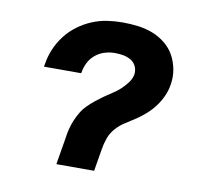

<svg xmlns="http://www.w3.org/2000/svg" viewBox="-64 -599 729 671"><g transform="rotate(10 300.0 -264.0)"><path d="M177 0 193 -96Q195 -112 199 -128Q203 -144 209.5 -159.5Q216 -175 224.5 -189.5Q233 -204 245.5 -216.5Q258 -229 271 -239.5Q284 -250 298 -260Q312 -270 327 -279.5Q342 -289 354.5 -300.5Q367 -312 377.5 -326Q388 -340 391 -356Q393 -371 387 -384.5Q381 -398 368 -405.5Q355 -413 340.5 -415.5Q326 -418 310 -418Q293 -418 275 -412.5Q257 -407 242.5 -395Q228 -383 219.5 -366.5Q211 -350 208 -332L207 -328H75L77 -338Q81 -365 92 -391Q103 -417 120.5 -440Q138 -463 161.5 -480.5Q185 -498 211.5 -509Q238 -520 265 -524Q292 -528 319 -528Q347 -528 374.5 -524.5Q402 -521 426.5 -511.5Q451 -502 471.5 -485.5Q492 -469 504.5 -446.5Q517 -424 522 -397Q527 -370 522 -342Q519 -322 510 -302Q501 -282 488.5 -265Q476 -248 459.5 -233Q443 -218 425 -206Q407 -194 388.5 -182.5Q370 -171 355.5 -154.5Q341 -138 334 -118Q327 -98 324 -78L311 0Z"/></g></svg>

Font: Iosevka XBd Ex Obl
Style: Regular
Weight: 800
Width: 7
Italic angle: -9°
Monospace: yes
Designer: Belleve Invis
Foundry: Belleve Invis
Version: Version 32.5.0; ttfautohint (v1.8.4)